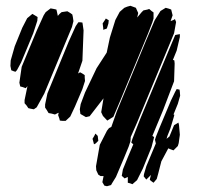

<svg xmlns="http://www.w3.org/2000/svg" viewBox="-20 -539 692 664"><path d="M492 -423 395 -189 372 -135 351 -122 336 -138 330 -151 338 -199 290 -137 277 -134 258 -145 256 -161 259 -179 274 -219 314 -303 349 -357 360 -409 379 -470 394 -498 410 -512 420 -516 431 -519 442 -515 450 -512 453 -505 458 -494 456 -485 453 -473 454 -478 470 -497 476 -503 490 -506 496 -508 504 -501 511 -496V-490V-475L507 -462ZM409 7 381 73 368 94 364 101 350 105 341 103 334 91 335 86 338 71V70H328L320 65L313 50L312 36L325 -38L350 -87L357 -96L365 -100L384 -154L484 -396L515 -469L535 -501L553 -512L564 -509L572 -506L574 -498L577 -486L570 -466L580 -470L585 -473L589 -463L582 -424L454 -115L432 -65V-62L431 -50L425 -32ZM229 -446 133 -215 107 -168 97 -161 86 -163 78 -165 72 -174 65 -182V-193L75 -241L69 -234L58 -238L50 -240L47 -253L55 -308L107 -433L131 -486L138 -497L155 -510L166 -508L175 -506L177 -498L180 -484L186 -491L193 -497L206 -499L213 -500L223 -494L230 -489L232 -480L234 -466ZM95 -424 53 -323 39 -297 34 -291 29 -292 19 -296 18 -301 16 -311 17 -330 31 -379 57 -443 74 -476 92 -491 102 -485 110 -480 109 -467ZM355 -458 351 -445 349 -440 337 -436V-442L335 -458L343 -470L346 -475L356 -469ZM265 -231 239 -170 223 -136 207 -121H196L187 -122L185 -130L181 -141L183 -149L180 -148L170 -143L159 -146L148 -148L142 -158L136 -167V-178L144 -216L218 -396L242 -449L251 -462H257L265 -461L266 -455L269 -434L265 -329L250 -285L252 -286L257 -289L266 -284L273 -279V-271L274 -259ZM504 -30 474 44 454 84 438 98 430 95 422 93V87V73L411 78L401 69L402 64L405 47L422 5L441 -40L434 -46L438 -59L465 -128L562 -361L586 -418L602 -421V-411L591 -364L578 -332L583 -330L584 -319L582 -258L544 -158L507 -69L513 -65L511 -57ZM538 19 527 62 522 80 511 93 504 88 498 83 499 78 502 66 486 82 477 71 478 63 486 36 519 -43 518 -47 516 -56 520 -68 532 -98 571 -191 586 -222 591 -231 601 -229 602 -221 603 -208 595 -180 580 -143 583 -142 581 -134 569 -94 559 -69 556 -59 566 -67 575 -89 582 -106 597 -115 599 -107 602 -73 598 -44 595 -34 580 -19 569 -23 562 -26ZM318 -69 320 -52 311 -43 305 -40 303 -48 300 -59 306 -69 310 -77Z"/></svg>

Font: Rubik Marker Hatch
Style: Regular
Weight: 400
Designer: Hubert and Fischer, NaN
Foundry: Hubert & Fischer, NaN
Version: Version 2.200